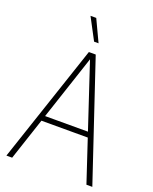

<svg xmlns="http://www.w3.org/2000/svg" viewBox="-170 -1038 905 1132"><g transform="rotate(20 282.5 -472.0)"><path d="M13 0 261 -740H304L552 0H515L276 -720H288L49 0ZM123 -264 133 -297H432L442 -264ZM269 -808 197 -944H233L297 -808Z"/></g></svg>

Font: Encode Sans SC Condensed Thin
Style: Regular
Weight: 100
Width: 3
Designer: Multiple Designers
Foundry: Impallari Type
Version: Version 3.002